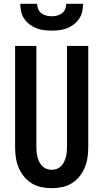

<svg xmlns="http://www.w3.org/2000/svg" viewBox="-20 -975 540 1003"><path d="M250 8Q223 8 196 2.5Q169 -3 146 -17Q123 -31 105.5 -52.5Q88 -74 77.5 -99Q67 -124 63 -151Q59 -178 59 -205V-735H170V-205Q170 -192 171.5 -178.5Q173 -165 176.5 -152.5Q180 -140 186 -128Q192 -116 201.5 -106.5Q211 -97 224 -92.5Q237 -88 250 -88Q263 -88 276 -92.5Q289 -97 298.5 -106.5Q308 -116 314 -128Q320 -140 323.5 -152.5Q327 -165 328.5 -178.5Q330 -192 330 -205V-735H441V-205Q441 -178 437 -151Q433 -124 422.5 -99Q412 -74 394.5 -52.5Q377 -31 354 -17Q331 -3 304 2.5Q277 8 250 8ZM250 -815Q230 -815 209.5 -817.5Q189 -820 170 -827.5Q151 -835 134.5 -847.5Q118 -860 106.5 -877Q95 -894 90.5 -914.5Q86 -935 86 -955H174Q174 -941 179.5 -927.5Q185 -914 196.5 -905.5Q208 -897 222 -893.5Q236 -890 250 -890Q264 -890 278 -893.5Q292 -897 303.5 -905.5Q315 -914 320.5 -927.5Q326 -941 326 -955H414Q414 -935 409.5 -914.5Q405 -894 393.5 -877Q382 -860 365.5 -847.5Q349 -835 330 -827.5Q311 -820 290.5 -817.5Q270 -815 250 -815Z"/></svg>

Font: Iosevka SS04
Style: Bold
Weight: 700
Monospace: yes
Designer: Belleve Invis
Foundry: Belleve Invis
Version: Version 19.0.0; ttfautohint (v1.8.4)